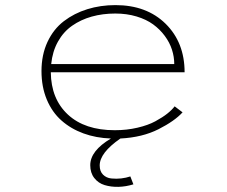

<svg xmlns="http://www.w3.org/2000/svg" viewBox="-20 -532 890 752"><path d="M502.5 190Q473.5 199 444.2 199.8Q415 200.5 390 193Q365 185.5 349.2 165.2Q333.5 145 333.5 115Q333.5 58.5 414.5 10.5Q356 8.5 306.8 -9.5Q257.5 -27.5 220.8 -60Q184 -92.5 163.2 -142.2Q142.5 -192 142.5 -253.5Q142.5 -317.5 166 -367.8Q189.5 -418 230 -449Q270.5 -480 322 -496Q373.5 -512 432 -512Q554.5 -512 628.8 -438.8Q703 -365.5 703 -249H179Q180 -144.5 246 -83.2Q312 -22 429.5 -22Q476.5 -22 518.2 -31.8Q560 -41.5 588.5 -57Q617 -72.5 635.2 -87Q653.5 -101.5 664 -115.5L695 -92Q664 -58 601 -26Q538 6 451.5 10.5Q370.5 66.5 370.5 116Q370.5 139 383.5 152Q396.5 165 416.2 167Q436 169 455 166.8Q474 164.5 490.5 159ZM431.5 -479Q382 -479 339.2 -467Q296.5 -455 262.5 -431.2Q228.5 -407.5 207 -369Q185.5 -330.5 180.5 -281H662.5Q662.5 -309.5 653.5 -337.5Q644.5 -365.5 625.5 -391.2Q606.5 -417 579.8 -436.5Q553 -456 514.8 -467.5Q476.5 -479 431.5 -479Z"/></svg>

Font: League Mono Wide Thin
Style: Regular
Weight: 100
Width: 8
Designer: Tyler Finck
Foundry: The League of Moveable Type / Tyler Finck
Version: Version 2.210